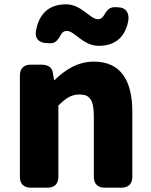

<svg xmlns="http://www.w3.org/2000/svg" viewBox="-20 -828 698 888"><path d="M72 -479V-10C72 22 90 40 122 40H200C232 40 250 22 250 -10V-340C284 -373 308 -391 348 -391C393 -391 414 -369 414 -290V-10C414 22 432 40 464 40H542C574 40 592 22 592 -10V-312C592 -454 539 -543 415 -543C338 -543 280 -504 233 -458H230L224 -494C220 -517 201 -529 171 -529H122C90 -529 72 -511 72 -479ZM146 -684C141 -650 160 -631 192 -629L208 -628C238 -626 247 -643 264 -671C270 -681 279 -685 290 -685C324 -685 365 -616 436 -616C507 -616 555 -650 572 -725C582 -768 561 -793 529 -794L515 -795C485 -796 474 -780 458 -753C451 -743 443 -739 432 -739C398 -739 356 -808 286 -808C210 -808 161 -769 146 -684Z"/></svg>

Font: コーポレート・ロゴ（ラウンド）ver3 Bold
Style: Regular
Weight: 700
Designer: [KANA_main] LOGOTYPE.JP [Source Han Sans] Ryoko NISHIZUKA 西塚涼子 (kana, bopomofo & ideographs); Paul D. Hunt (Latin, Greek
Version: Version 12.001;FEAKit 1.0